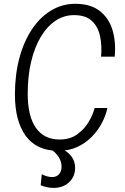

<svg xmlns="http://www.w3.org/2000/svg" viewBox="-20 -760 640 984"><path d="M279.5 13Q168 13 112.2 -63.2Q56.5 -139.5 56.5 -275.5Q56.5 -377 79.2 -462Q102 -547 143.5 -609.5Q185 -672 241.8 -706.2Q298.5 -740.5 366 -740.5Q443 -740.5 490 -704.8Q537 -669 556 -607.8Q575 -546.5 568 -469.5H498Q503 -525 493 -573.5Q483 -622 451.5 -652.2Q420 -682.5 359.5 -682.5Q307 -682.5 263.5 -653Q220 -623.5 188.2 -569.8Q156.5 -516 139.2 -442.2Q122 -368.5 122 -280Q122 -164.5 164 -104.8Q206 -45 285.5 -45Q339 -45 376 -71.8Q413 -98.5 435 -136.2Q457 -174 465 -206.5H530.5Q522.5 -168.5 502.2 -129.8Q482 -91 450.2 -58.8Q418.5 -26.5 375.8 -6.8Q333 13 279.5 13ZM255 203Q236 203 218.5 199Q201 195 188.5 189.5L194 133Q207 140 221.5 143.8Q236 147.5 247 147.5Q269.5 147.5 282.5 133Q295.5 118.5 295.5 94Q295.5 66.5 278.2 41.2Q261 16 232.5 0H290.5Q326.5 15.5 345.8 41.2Q365 67 365 99.5Q365 145 334.2 174Q303.5 203 255 203Z"/></svg>

Font: Spline Sans Mono Light
Style: Italic
Weight: 300
Italic angle: -4°
Monospace: yes
Version: Version 1.004